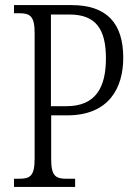

<svg xmlns="http://www.w3.org/2000/svg" viewBox="-20 -734 538 754"><path d="M35 0H275V-32H243C200 -32 181 -41 181 -108V-281H244C408 -281 464 -389 464 -507C464 -641 401 -714 261 -714H35V-682H55C97 -682 116 -672 116 -605V-111C116 -42 98 -32 54 -32H35ZM241 -317H180V-677H253C356 -677 396 -620 396 -505C396 -392 357 -317 241 -317Z"/></svg>

Font: Noto Serif Devanagari Condensed Light
Style: Regular
Weight: 300
Width: 3
Designer: Universal Thirst, Indian Type Foundry and the Monotype Design Team
Foundry: Monotype Imaging Inc.
Version: Version 2.004